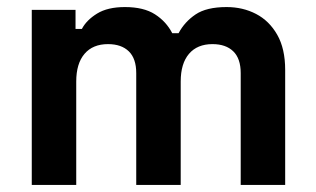

<svg xmlns="http://www.w3.org/2000/svg" viewBox="-20 -524 894 544"><path d="M196 0H70V-496H194V-442H212Q225 -467 255 -485.5Q285 -504 334 -504Q387 -504 419 -483.5Q451 -463 468 -430H486Q503 -462 534 -483Q565 -504 622 -504Q668 -504 705.5 -484.5Q743 -465 765.5 -425.5Q788 -386 788 -326V0H662V-317Q662 -358 641 -378.5Q620 -399 582 -399Q539 -399 515.5 -371.5Q492 -344 492 -293V0H366V-317Q366 -358 345 -378.5Q324 -399 286 -399Q243 -399 219.5 -371.5Q196 -344 196 -293Z"/></svg>

Font: Space Grotesk Variable Light
Style: Regular
Weight: 300
Designer: Florian Karsten
Foundry: Florian Karsten
Version: Version 2.000